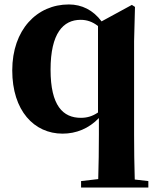

<svg xmlns="http://www.w3.org/2000/svg" viewBox="-20 -583 696 862"><path d="M420 -78C395 -61 371 -54 343 -54C263 -54 207 -108 207 -270C207 -434 264 -494 342 -494C369 -494 395 -486 420 -466ZM585 223C583 156 582 89 582 22V-398L586 -552L572 -561L436 -487C398 -538 347 -563 289 -563C146 -563 35 -450 35 -267C35 -86 133 17 261 17C322 17 379 -6 424 -53V22C424 88 423 155 421 221L344 230V259H646V230Z"/></svg>

Font: Noto Serif CJK JP Black
Style: Regular
Weight: 900
Designer: Ryoko NISHIZUKA 西塚涼子 (kana & ideographs); Frank Grießhammer (Latin, Greek & Cyrillic); Wenlong ZHANG 张文龙 (bopomofo); San
Foundry: Adobe Systems Incorporated
Version: Version 1.001;PS 1.001;hotconv 16.6.54;makeotf.lib2.5.65590